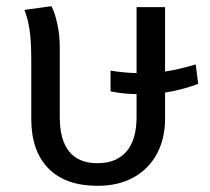

<svg xmlns="http://www.w3.org/2000/svg" viewBox="-20 -587 679 620"><path d="M513 -288V-203Q513 -140 487 -91Q461 -42 412 -14.5Q363 13 295 13Q191 13 136 -43.5Q81 -100 81 -203V-392Q81 -454 75.5 -490.5Q70 -527 59 -555L146 -567Q156 -550 164.5 -512.5Q173 -475 173 -437V-209Q173 -135 203.5 -97.5Q234 -60 295 -60Q356 -60 388.5 -98Q421 -136 421 -209V-283Q374 -284 337 -292V-359Q378 -352 421 -351V-564H513V-356Q559 -363 612 -379L620 -316Q565 -296 513 -288Z"/></svg>

Font: FiraGOUPP
Style: Medium
Weight: 400
Designer: bBox Type
Foundry: bBox Type GmbH
Version: Version 1.001